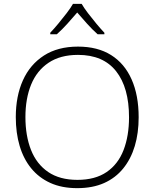

<svg xmlns="http://www.w3.org/2000/svg" viewBox="-20 -967 803 997"><path d="M700 -358Q700 -276 680 -209Q660 -142 620 -92.5Q580 -43 520.5 -16.5Q461 10 381 10Q301 10 241.5 -17Q182 -44 142 -93Q102 -142 82 -209.5Q62 -277 62 -359Q62 -468 99 -550Q136 -632 208 -678.5Q280 -725 385 -725Q487 -725 557 -681Q627 -637 663.5 -554.5Q700 -472 700 -358ZM112 -359Q112 -262 141 -188.5Q170 -115 230 -74Q290 -33 382 -33Q474 -33 533.5 -73.5Q593 -114 621.5 -187.5Q650 -261 650 -358Q650 -512 583 -597Q516 -682 385 -682Q293 -682 232 -641Q171 -600 141.5 -527.5Q112 -455 112 -359ZM404 -947Q416 -926 437 -898.5Q458 -871 480.5 -844Q503 -817 522 -797V-789H487Q460 -813 432 -844Q404 -875 381 -902Q358 -875 330 -844Q302 -813 275 -789H241V-797Q260 -817 282.5 -844Q305 -871 326 -898.5Q347 -926 359 -947Z"/></svg>

Font: Noto Sans Oriya ExtraLight
Style: Regular
Weight: 250
Version: Version 2.003